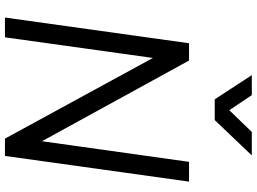

<svg xmlns="http://www.w3.org/2000/svg" viewBox="-151 -888 1039 777"><g transform="rotate(90 368.5 -499.5)"><path d="M51 0 155 -745H225L569 -118H547L635 -745H715L611 0H541L197 -631H219L131 0ZM382 -849 284 -999H365L426 -908L514 -999H609L466 -849Z"/></g></svg>

Font: Plus Jakarta Sans
Style: Italic
Weight: 400
Italic angle: -8°
Designer: Gumpita Rahayu
Foundry: Tokotype
Version: Version 2.006